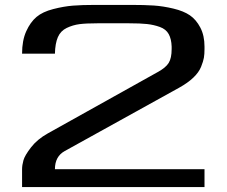

<svg xmlns="http://www.w3.org/2000/svg" viewBox="-20 -763 924 783"><path d="M814 -573V-563Q814 -542 811.5 -527.5Q809 -513 800 -490.5Q791 -468 768.5 -446.5Q746 -425 710 -405L244 -147Q204 -125 204 -73H814V0H70V-73Q70 -89 75.5 -109Q81 -129 106.5 -162Q132 -195 175 -219L623 -469Q656 -487 668 -506.5Q680 -526 680 -563V-573Q679 -604 668 -624Q657 -644 632 -653Q607 -662 579.5 -665Q552 -668 507 -668H377Q331 -668 304 -664.5Q277 -661 252 -649Q227 -637 216 -611.5Q205 -586 204 -544H70Q70 -598 87 -635.5Q104 -673 129 -694Q154 -715 197 -726Q240 -737 277 -740Q314 -743 370 -743H514Q569 -743 607 -740.5Q645 -738 687 -728Q729 -718 754.5 -700.5Q780 -683 797 -650.5Q814 -618 814 -573Z"/></svg>

Font: Aneo
Style: Regular
Weight: 400
Designer: Anastasios Pappas
Foundry: Anastasios Pappas
Version: Version 1.000